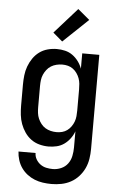

<svg xmlns="http://www.w3.org/2000/svg" viewBox="-64 -822 678 1087"><g transform="rotate(5 275.0 -278.0)"><path d="M271 222Q246 222 221.5 218.5Q197 215 174.5 206Q152 197 132.5 182Q113 167 99 147Q85 127 77.5 103Q70 79 69 55H166Q166 74 175.5 90.5Q185 107 200 118Q215 129 233.5 133Q252 137 271 137Q295 137 318 127Q341 117 355.5 97.5Q370 78 375 53.5Q380 29 380 5V-87Q372 -65 357.5 -45.5Q343 -26 324 -12.5Q305 1 282 6.5Q259 12 235 12Q209 12 183 5Q157 -2 136 -17.5Q115 -33 100 -55Q85 -77 76 -101.5Q67 -126 64 -152.5Q61 -179 61 -205V-325Q61 -351 64 -377.5Q67 -404 76 -428.5Q85 -453 100 -475Q115 -497 136 -512.5Q157 -528 183 -535Q209 -542 235 -542Q259 -542 282 -536.5Q305 -531 324 -517.5Q343 -504 357.5 -484.5Q372 -465 380 -443V-530H477V5Q477 33 472.5 61.5Q468 90 456 115.5Q444 141 424.5 162.5Q405 184 380 197.5Q355 211 327 216.5Q299 222 271 222ZM274 -73Q290 -73 305.5 -77Q321 -81 334 -90.5Q347 -100 356.5 -113.5Q366 -127 371.5 -142Q377 -157 378.5 -173Q380 -189 380 -205V-325Q380 -341 378.5 -357Q377 -373 371.5 -388Q366 -403 356.5 -416.5Q347 -430 334 -439.5Q321 -449 305.5 -453Q290 -457 274 -457Q257 -457 240.5 -453Q224 -449 210 -440.5Q196 -432 185.5 -418.5Q175 -405 168.5 -390Q162 -375 160 -358.5Q158 -342 158 -325V-205Q158 -188 160 -171.5Q162 -155 168.5 -140Q175 -125 185.5 -111.5Q196 -98 210 -89.5Q224 -81 240.5 -77Q257 -73 274 -73ZM261 -587 207 -633 336 -778 403 -722Z"/></g></svg>

Font: Lode Dark Term
Style: Bold
Weight: 700
Monospace: yes
Designer: Belleve Invis
Foundry: Belleve Invis
Version: Version 29.2.0